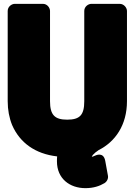

<svg xmlns="http://www.w3.org/2000/svg" viewBox="-20 -768 698 998"><path d="M329 -146C265 -146 240 -170 240 -242V-711C240 -727 226 -748 203 -748H57C41 -748 20 -734 20 -711V-242C20 -197 28 -155 43 -118C83 -26 163 32 277 45C276 53 276 62 276 71C276 161 343 210 424 210C466 210 498 199 523 184C536 176 544 160 541 145L527 68C518 20 479 39 474 41C466 45 462 46 457 47C458 44 460 41 463 37C470 29 478 22 493 12C579 -31 640 -118 640 -242V-711C640 -727 625 -748 602 -748H455C439 -748 418 -734 418 -711V-242C418 -169 394 -146 329 -146Z"/></svg>

Font: Asimov Print
Style: E
Weight: 500
Designer: Google
Version: Version 2.000980; 2014